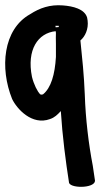

<svg xmlns="http://www.w3.org/2000/svg" viewBox="-20 -486 389 745"><path d="M27 -102C45 -64 104 2 174 -24C192 -30 203 -41 216 -55C222 41 235 141 248 224C258 247 357 244 348 211C346 197 345 190 340 157C324 74 312 -25 309 -119C306 -195 299 -261 292 -329C310 -344 324 -373 320 -406L318 -418C308 -451 264 -462 224 -465C174 -469 134 -455 97 -431C-9 -372 -21 -221 27 -102ZM104 -188C83 -293 127 -358 196 -365L197 -358C197 -347 196 -334 197 -316V-265C193 -197 178 -145 147 -120C143 -119 142 -118 136 -120C125 -131 111 -159 104 -188ZM195 -386H208V-381L196 -380C196 -382 195 -384 195 -386Z"/></svg>

Font: Stray Cat
Style: ExBlkCn
Weight: 1000
Version: Version 1.0